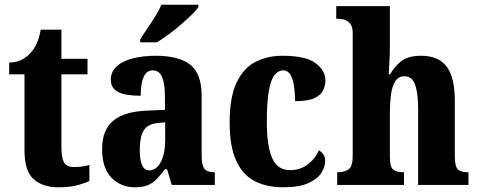

<svg xmlns="http://www.w3.org/2000/svg" viewBox="-20 -786 2033 816"><path d="M228 10Q161 10 122.5 -25Q84 -60 84 -148V-470H19V-520Q54 -521 77.5 -535Q101 -549 113 -565Q126 -579 136.5 -602.5Q147 -626 153 -660H241V-536H352V-470H241V-161Q241 -116 252 -96Q263 -76 295 -76Q331 -76 360 -85V-17Q345 -9 311.5 0.5Q278 10 228 10Z M552 10Q495 10 454.5 -30Q414 -70 414 -153Q414 -235 462.5 -274Q511 -313 609 -316L681 -319V-374Q681 -430 669 -458.5Q657 -487 629 -487Q603 -487 590.5 -459Q578 -431 578 -379Q513 -379 482 -395Q451 -411 451 -447Q451 -482 477 -505Q503 -528 546.5 -538.5Q590 -549 642 -549Q740 -549 788.5 -511Q837 -473 837 -379V-125Q837 -84 848.5 -69Q860 -54 890 -54H893V0H710L690 -67H681Q661 -40 644 -23Q627 -6 605.5 2Q584 10 552 10ZM614 -62Q645 -62 663.5 -97.5Q682 -133 682 -191V-266L650 -263Q607 -259 590.5 -231Q574 -203 574 -149Q574 -108 583.5 -85Q593 -62 614 -62ZM576 -619Q589 -640 606.5 -665.5Q624 -691 640.5 -717.5Q657 -744 666 -766H823V-756Q815 -743 795 -723.5Q775 -704 749.5 -682Q724 -660 697 -640Q670 -620 647 -606H576Z M1182 10Q1114 10 1063 -16Q1012 -42 984 -102.5Q956 -163 956 -266Q956 -374 986 -436Q1016 -498 1066.5 -523.5Q1117 -549 1180 -549Q1280 -549 1321.5 -517.5Q1363 -486 1363 -444Q1363 -423 1353.5 -402.5Q1344 -382 1316.5 -369Q1289 -356 1234 -356Q1234 -391 1229.5 -421Q1225 -451 1214 -469Q1203 -487 1184 -487Q1163 -487 1147 -467.5Q1131 -448 1122.5 -400Q1114 -352 1114 -267Q1114 -166 1136.5 -114.5Q1159 -63 1212 -63Q1257 -63 1288.5 -87.5Q1320 -112 1335 -147Q1362 -132 1362 -102Q1362 -77 1345.5 -51Q1329 -25 1290 -7.5Q1251 10 1182 10Z M1413 0V-54H1417Q1443 -54 1461 -66Q1479 -78 1479 -123V-646Q1479 -672 1468.5 -685Q1458 -698 1444 -702Q1430 -706 1422 -706H1409V-760H1637V-592Q1637 -557 1635 -523Q1633 -489 1632 -470H1638Q1655 -501 1684 -525Q1713 -549 1770 -549Q1843 -549 1878 -503.5Q1913 -458 1913 -356V-125Q1913 -79 1925.5 -66.5Q1938 -54 1968 -54H1971V0H1757V-327Q1757 -391 1744 -426.5Q1731 -462 1699 -462Q1673 -462 1659.5 -440Q1646 -418 1641.5 -383Q1637 -348 1637 -308V-120Q1637 -77 1651 -65.5Q1665 -54 1694 -54H1697V0Z"/></svg>

Font: Noto Serif Hebrew Condensed ExtraBold
Style: Regular
Weight: 800
Width: 3
Designer: Monotype Design Team
Foundry: Monotype Imaging Inc.
Version: Version 2.004; ttfautohint (v1.8.4.7-5d5b)